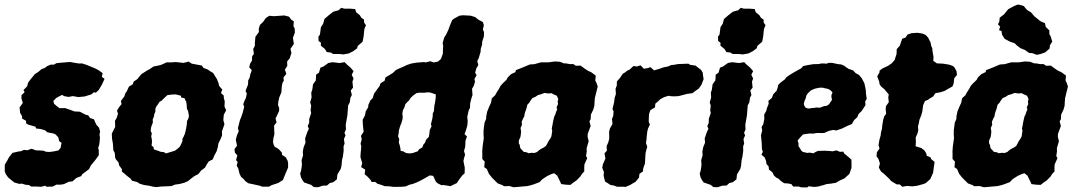

<svg xmlns="http://www.w3.org/2000/svg" viewBox="-38 -785 4624 826"><path d="M24 0.2 8.6 -12 -3.2 -22 -13.2 -36 -17.6 -48.2 -17.4 -76.6 -7.6 -92.8 0.2 -107.6 15.4 -127.2 41.2 -133.2 52.4 -134.6 65.2 -140.2 79.8 -138.6 98 -145.2 115.6 -138.4 148.8 -136.8 159 -132.4 174.2 -131.2 192.8 -133.6 213.6 -137.8 222.8 -149.2 226.8 -170.6 216.8 -177.6 212.6 -194.6 200.8 -206.8 192.8 -210.6 166.6 -215.6 155 -224.8 135.8 -230.2 118 -232 114 -240.2 86 -248 74.8 -253.4 73.8 -265.4 57.2 -275V-284.8L48.4 -300L46.2 -322.8L60.2 -342.4L54.2 -361L54.4 -375.4L68 -388.6L63 -397.4L78.8 -413.8L82.6 -428.8L91.4 -441L107 -460.2L112.2 -466.4L126.4 -475.4L140.2 -487.2L153.8 -492.2L165.4 -500.8L180.8 -507.2L192.4 -506.6L205.6 -513.4L221.6 -515L263.4 -518.4L282.6 -514.8L301.2 -511.8L314.8 -512.2L334.2 -506L357.8 -496.4L374.6 -489.2L385.8 -483L403.6 -470.4L400 -454.2L411.8 -446L401.8 -423.6L394 -409.8L386.4 -397.6L374.2 -386.2L366 -388.2L355.2 -379L335.6 -373L327.4 -370.2L298.8 -367.4L275.2 -371.6L257.2 -368L237 -371.6L230.2 -376.8L219.2 -372L204.4 -363.8L191.2 -350.6L194.8 -338.4L208.2 -327L218.2 -319.6L241.8 -320L264.2 -312.4L282.6 -305.6L305.8 -304.4L330.6 -291.4L341.6 -288.8L349.4 -277.2L366.6 -271.4L371 -260.2L377.4 -247.4L388.2 -235.4L392.6 -218.6L390 -206L392 -193.2L389.4 -164.6L384.4 -148L387 -138.4V-117.2L371.6 -96L353.2 -73.8L345 -57.2L336.6 -51L315.6 -35.2L311.2 -27.2L291.2 -19.8L273.8 -4.8L257.8 -2.8L236.6 7.2L220.6 9.6L205.2 9.2L188.4 17.6L161.8 18.4L156.6 14L138.6 18.6L121 17.6H96.4L86.6 11L73 10L54 4.6L46.2 6.4Z M635.2 20 621 18.2 603.2 14 580.6 10.6 563.2 5.4 552 -1.8 529.8 -7.6 523.6 -16.6 508.8 -28 497.8 -37.8 486.4 -46.6V-57.4L474.6 -73.2L471.8 -86.6L461.4 -98.2L457.4 -107L455.8 -126.8L449.6 -138.6L448.8 -151.2L447.6 -167.6L444 -188.2L443 -210.2L457.6 -239L456.6 -265.2L463.4 -276.6L469.8 -296.2L465.2 -308.6L474.6 -324.2L485.2 -337.4L482 -350.2L497 -370.4L501.2 -383.4L507.6 -392.6L516.8 -412.6L533 -422.2L537.6 -434.6L552.4 -444.2L559.4 -453L570.8 -466.4L594.4 -481.4L605.6 -487.4L622.2 -498.8L651.2 -504.8L660.4 -508.2L679 -516.8L696.6 -516.6L718.6 -518L751.8 -514.4L773.4 -520L787 -511.2L811.4 -506.6L830.4 -503L837.2 -493L855.6 -486L867.6 -477.6L879 -471L886.8 -458L895 -445.2L902.6 -426.2L904.2 -416.2L918.4 -399.4L912.6 -385L924.8 -373.4V-364L928.8 -349L927.8 -326.6L935 -310.6L924.8 -291.6L922.8 -268.6L927.6 -250.4L916.8 -219.8L917.4 -202.8L912 -189.2L901.4 -167.2L899.4 -153.4L894.2 -134.8L883.6 -115L877.4 -99.4L860.4 -90.8L852.4 -79.2L843.8 -63.6L827.2 -51.4L815.4 -36.2L798.2 -27.4L785.2 -17.6L771 -6L754.2 1.4L734.4 6.6L714.8 9.2L699.8 15.4L680.4 16.4L655.2 17.4ZM676.2 -125 700.6 -132.4 714.6 -136.6 724.2 -144 734.4 -152.4 741.8 -165.8 747 -179V-188.6L751.8 -196.6L757 -208.6L760.4 -221.8L762.4 -230.6L765.6 -249.2L766.6 -264.4L772.8 -275.8L774.8 -286.4L771 -308.8L766.4 -315.6L765 -335L763.2 -347.2L759.4 -353.8L756 -362.4L741.4 -365.6L740.2 -373.2L717.6 -379L699.2 -378L682.2 -375.8L667.4 -362.2L657.4 -352L648.2 -347L642.2 -337L635.2 -328L630.4 -317.2V-304.6L626.2 -295.2L623.4 -281.2L618.8 -271L619.8 -258.6L612.6 -239.6L610 -221.8L615 -211.8L612.6 -197.4L615.2 -186L615.8 -172.8L614 -159.2L622.4 -152L623.8 -142.4L643 -136L653.8 -131.8L666.8 -130.6Z M1089 18 1081.4 14.4 1055 8.6 1029.8 3.2 1017.2 -6 1009.6 -15.2 999.2 -24 992.8 -36.6 987 -60.2 980.2 -72.8 984.4 -88.6 977.4 -96 983.2 -116.4 973 -127.6 970.6 -143 981.6 -158 976.4 -183.6 981.6 -203.8 989 -220 985.6 -234 994.2 -268 1000.2 -282.8 1006 -299.6 1012.6 -326 1008.4 -336.4 1013.6 -351 1019.6 -363 1024 -382.4 1018.2 -393.8 1029 -420.8 1029.8 -439 1036.4 -452.2 1038.6 -464.6 1045.2 -483.2 1034.2 -495.4 1037.4 -509.4 1046 -524.6 1046.8 -543.2 1054.2 -553 1051.4 -574 1058.6 -588.6 1058.4 -601.2 1061 -627.2 1075.6 -647 1075.4 -662.4 1080.4 -677.8 1094 -691 1105.6 -707.4 1120.4 -717.2 1140.2 -715.4 1172.6 -717.6 1184.8 -718.6 1205.2 -713.4 1215.6 -699.8 1226 -693.6 1224.4 -673 1229.8 -662 1230.6 -644.8 1222.2 -622.2 1226.2 -596 1211.6 -574.8 1215.8 -557.2 1208.4 -534 1197.2 -520.6 1198 -501.6 1187.6 -485.4 1194 -467.2 1181.4 -451.6 1183 -437.8 1177.2 -428.4 1174.4 -413.2 1172.4 -387.4 1163.6 -366.4 1159.4 -347.6 1158 -333.8 1163 -319.8 1162.8 -308 1153.2 -287 1147.4 -275.4 1151.8 -258.4 1141.2 -245 1141.8 -223.8 1142.6 -207.6 1138.6 -192 1136.4 -174.8 1139.2 -162.6 1144.2 -153.2 1155 -147.6 1162.6 -141.8 1174.6 -128.6 1175.6 -118.6 1191.6 -108.2 1199 -94.2 1201.4 -84.4V-64.4L1190 -37.4L1179.2 -10.8L1159.2 2.2L1130.8 11.4L1119.2 18.2Z M1330.8 20.4 1312 20 1300.8 10.4 1270.4 0 1264.6 -7.8 1257 -21.6 1253.2 -38.2 1257.2 -50 1261 -75.6 1259.6 -96.2 1265.8 -117.2 1264.6 -132.4 1268.2 -151.4 1276.2 -171.2 1274.6 -189.2 1284.2 -217.6 1290.8 -230.6 1285.8 -242.6 1292 -256.4 1292.4 -273.8 1300.8 -298.8 1298.2 -310 1300.8 -330.2 1296.4 -344.2 1302.4 -366 1301 -386.2 1305.4 -398.8 1308.6 -422.2 1320.6 -439.2 1322 -463.8 1334.2 -472.4 1340.6 -494 1352.6 -498.4 1375 -514.2 1393.2 -517.4 1422.4 -513.8 1444.6 -517.6 1454.2 -507.8 1469.4 -494.8 1483 -479 1475.2 -463.2 1483 -447.4 1478.2 -434 1480.8 -408 1470.8 -395.4 1475.8 -376.6 1469.6 -364.6 1466.6 -344.4 1459.8 -331.4 1457.8 -306.2 1456.6 -289.8 1453.8 -273.6 1451 -258 1449.4 -247.4 1450.4 -228.6 1444 -213.2 1448.6 -202.8 1441.6 -186.8 1444.4 -167.2 1440 -155.4 1440.4 -136 1437 -110.4 1433.6 -97.6 1431 -70.8 1427.6 -57.8 1413.6 -34.8 1411.2 -13.4 1395.8 -1.2 1381 2.4 1368.6 13.2 1350.2 13.8ZM1394.8 -552.8 1385.6 -558.8 1367.8 -561 1360 -574 1342.2 -588.8 1342.8 -601 1332.6 -608.8 1331.8 -627.4 1338.4 -636.2 1342.6 -668.2 1352.4 -683.2 1357.6 -703.2 1376.4 -719.4 1395.6 -734.4 1418.8 -741 1430 -751.4 1443 -747.8H1467L1489.8 -746L1494.2 -732.4L1509.8 -719.8L1516.8 -708.2L1528 -700.8L1528.4 -688L1536.4 -676.8L1529.6 -660.4L1526.2 -627.2L1521.8 -605.2L1501.2 -587.6L1498.2 -577L1481.4 -564.6L1462.4 -555L1437.8 -550.8L1422.2 -552.8Z M1634.6 16.4 1617.2 16 1603.8 10.8 1585.8 5.4 1575.8 -2.6 1561 -2 1555.6 -11.4 1543.2 -25 1530.6 -35.6 1533.2 -55.2 1515.6 -66.2 1520.4 -83 1512.6 -109.2 1513.6 -127.2 1514.8 -138.6 1516.2 -156.4 1513.2 -166.6 1518.2 -185.8 1515 -200.8 1526.4 -218.2 1523.2 -247 1522.2 -269.8 1532.2 -288.4 1535.2 -305.6 1546.2 -324 1546.4 -333 1555.4 -353 1565.4 -362.8 1571.2 -381.8 1584.6 -401 1595 -414.8 1599 -426.6 1616.4 -437.4 1620.6 -452.2 1637.8 -462.2 1653 -471.8 1664.8 -483.4 1678.6 -490.2 1696.4 -497.6 1712.4 -505.4 1732 -511.8 1754.6 -515.6 1786.2 -518 1793.4 -516.4 1813.4 -521.6 1827.8 -516.4 1846 -520 1858.6 -530.8 1867.2 -553.6 1867.6 -571.4 1868.6 -587.6 1866.4 -599.6 1872.8 -623 1881.6 -637 1891.2 -657.4 1897.4 -674.8 1907 -698 1915 -704.6 1938.2 -717.4 1953.4 -719.4 1986.4 -717.6 2006.2 -711.6 2019.8 -700.6 2039 -690.4 2043.6 -677 2039.4 -658.2 2044.2 -647 2043.6 -628 2036.4 -605 2036 -593.4 2030.2 -574.4 2029.6 -562.6 2021.8 -535.8 2015.4 -522.6 2019.6 -505.2 2011 -490 2006.2 -472.6 2012.2 -461.4 2003 -445 2005.6 -434 2000 -415.4 1992.8 -403.4 1994.8 -376.2 1990 -362.2 1984.6 -339.8 1984 -321.6 1978.2 -309.6 1972.2 -282.2 1974 -263.6 1972.6 -245.8 1966.8 -225 1960.4 -208.2 1971 -197.8 1964.8 -180.6 1963.2 -152.8 1958.2 -135.8 1962.8 -119.2 1958 -103.4 1955.8 -92 1961.4 -64 1961 -39.6 1950.6 -30.2 1937.6 -13 1927.2 2.6 1918 7 1900.4 15.8 1867.8 10.8 1861.6 12 1843.8 3 1836.8 -4 1825.4 -28.4 1811 -30.4 1783.8 -15 1774 -9.6 1753 0.6 1737.6 6.4 1723.2 9.8 1707.6 17 1687.8 18.6 1656 19ZM1724.8 -125 1736.6 -126.4 1759 -134 1765.4 -143.2 1778.4 -150.4 1784 -164 1789.6 -169.8 1795.6 -184.4 1807.2 -196.8 1809.2 -209.8 1810.8 -225.6 1818.6 -241.8 1815.8 -251 1821.2 -271.4 1823.6 -285 1823.8 -297.2 1828.8 -307.2 1829.4 -318.2 1831 -332.8 1833.2 -342 1836.4 -363.6 1836.8 -378.8 1822 -384 1810.6 -387.4 1801.2 -387.8 1786 -386 1766.8 -386.4 1754 -384.4 1740.4 -375 1728.6 -364 1722.6 -354 1713.4 -345 1705.8 -336.6 1701 -320.8 1695.6 -311.4 1692.8 -295.6 1694.4 -284.6 1693.8 -272.6 1689.4 -257.4 1683.2 -241.6 1677.8 -223.2 1677.4 -212.4 1674.4 -198.8 1679.6 -186.6 1677.8 -171.4 1681.8 -159.4 1684.2 -148.4 1685.8 -136 1696.8 -133.8 1709 -126.6Z M2229.6 15.6 2204.4 17.8 2172 20.6 2153.4 15.4 2130.4 16.2 2122.8 11.2 2103.2 4 2092.6 -6.6 2078.4 -20.8 2065.6 -36.8 2056.6 -57.6 2045.2 -66 2047.4 -89.4 2036.8 -101.2 2037 -119.6 2036.6 -133.6 2038.2 -155.2 2040.8 -173.6 2043.2 -190.2 2042.2 -206 2042.4 -225.8 2046.6 -257.6 2053.6 -274V-283.6L2058 -305.2L2067.4 -328.2L2074.6 -343.6L2077.8 -362L2091.8 -374.8L2099.8 -389.2L2108.2 -402.2L2115.4 -415.6L2125 -426.4L2140.4 -441.2L2146.8 -452.6L2160.8 -466L2179.2 -474.8L2181.4 -483.2L2200.2 -490.6L2215.6 -496.8L2241 -507.6L2261.2 -509L2288.8 -516.8L2323.4 -517L2348.8 -520.6L2370.8 -519.2L2388.4 -512.4L2397.8 -512.2L2413.6 -509.2L2428.6 -509.4L2439.4 -502L2460 -502.8L2476.2 -490.6L2491.4 -480.6L2506.2 -473.8L2525 -459.6L2523 -438.8L2528 -428.6L2533.4 -412.8L2527 -387.2L2521 -362.2L2519.6 -342.2L2519 -329.8L2514.2 -313.2L2504 -291.8L2503.2 -272.4L2497.8 -263.2L2503 -243L2490.4 -209L2490 -195.8L2494.6 -177.6L2485.8 -147.6L2486.2 -133.2L2483.2 -114L2488.4 -104.8L2476.2 -77.6L2475.4 -64.2L2475.6 -47.4L2465.4 -36.6L2458.6 -25.6L2442.6 -9.2L2428.2 0.6L2416 10.4L2397.6 9.6L2376.6 7L2371.2 -4.8L2359.2 -29.4L2346.2 -39.8L2335 -36.4L2317.8 -28.6L2295.4 -14.2L2283.2 -1.4L2257.2 8.4L2243.2 12.6ZM2235 -125.8 2251 -127.8 2259.8 -126.6 2272.4 -131 2281.8 -139.4 2291.6 -145.6 2299.8 -149.6 2310.6 -156.8 2317 -168.2 2321.4 -177 2330.6 -191 2334.4 -199.2 2337.8 -223.2 2335.6 -231.4 2338.4 -245.2 2341 -260.4 2343.4 -270.8 2346 -282.6 2350.8 -292.2 2354.4 -303.6 2359.4 -315.4 2356 -321.6 2362.6 -337.6 2361 -348.4 2364 -358.4 2357.4 -373.2 2344.2 -378.8 2334.6 -384.2 2321.4 -382.8 2304.4 -385.2 2289.8 -379.6 2276.6 -376 2264.8 -368.2 2252.6 -363.2 2245 -353 2238.8 -342.8 2230.6 -334.4 2226.4 -316.8 2222.2 -305.8 2219 -295 2217.2 -283.6 2212.6 -275.8 2206.2 -260.8 2207.6 -247.8 2201.4 -234.6 2203.8 -219.6 2202.6 -205.8 2200.8 -195.4 2194 -180.4 2194.2 -167.8 2198.2 -161 2199.2 -152 2201.4 -146.4 2210.8 -136.4 2214.6 -131.8 2228.4 -129.6Z M2616.8 18.4 2602.4 13 2588.4 10.8 2580 5.2 2564.8 -4.4 2558.8 -29.2 2560.2 -44.8 2552.8 -63.4 2556 -79.2 2566.6 -102.6 2562.6 -125.4 2572.8 -136.6 2571.6 -156.2 2578.8 -172.4 2583 -188 2582.4 -218.6 2585.8 -231.6 2597 -251.8 2594.8 -273.6 2600.2 -286.4 2601.6 -306 2597 -315.6 2603.8 -344.2 2606.2 -363.6 2611.6 -380.6 2610.2 -403.2 2615.6 -417.4 2615.8 -434.4 2629 -449.6 2641.4 -468 2649.4 -472.4 2661.2 -481.4 2670.6 -485.6 2687 -501 2702 -499 2717.6 -504 2732 -489.2 2751.2 -492.6 2760 -496.4 2775.8 -482.2 2796.2 -488.2 2818.4 -495.8 2833.8 -498.4 2850.8 -505.4 2860 -506 2879.4 -509.4 2914.8 -510.8H2924.2L2931 -506L2954.6 -502.8L2963.4 -495.4L2977.8 -484.6L2985.2 -472.6L2986.4 -461L2989 -444.6L2980 -421L2968.2 -404L2951 -392L2941.4 -384.2L2918.4 -381.2L2896.4 -375.4L2881.6 -371.6L2861.8 -370.4L2846 -371.4L2838.2 -373L2819.4 -367.2L2803.2 -358.6L2791.6 -347.6L2781.4 -339.2L2779.6 -322.8L2760.2 -311.4L2754 -293.6L2752.8 -261.4L2758 -249.4L2749.6 -231.4L2746.8 -219.4L2744.2 -198.4L2743.6 -187L2741 -169.4L2746.6 -153.4L2742.8 -141L2739.2 -126.4L2738 -107L2736.8 -82.2L2729 -59.8L2728.2 -47.8L2712.8 -36.8L2711.2 -21.2L2696 -2.6L2682.6 4.8L2672.8 11L2652.2 19.4L2645.6 18.4Z M3049.8 20.4 3031 20 3019.8 10.4 2989.4 0 2983.6 -7.8 2976 -21.6 2972.2 -38.2 2976.2 -50 2980 -75.6 2978.6 -96.2 2984.8 -117.2 2983.6 -132.4 2987.2 -151.4 2995.2 -171.2 2993.6 -189.2 3003.2 -217.6 3009.8 -230.6 3004.8 -242.6 3011 -256.4 3011.4 -273.8 3019.8 -298.8 3017.2 -310 3019.8 -330.2 3015.4 -344.2 3021.4 -366 3020 -386.2 3024.4 -398.8 3027.6 -422.2 3039.6 -439.2 3041 -463.8 3053.2 -472.4 3059.6 -494 3071.6 -498.4 3094 -514.2 3112.2 -517.4 3141.4 -513.8 3163.6 -517.6 3173.2 -507.8 3188.4 -494.8 3202 -479 3194.2 -463.2 3202 -447.4 3197.2 -434 3199.8 -408 3189.8 -395.4 3194.8 -376.6 3188.6 -364.6 3185.6 -344.4 3178.8 -331.4 3176.8 -306.2 3175.6 -289.8 3172.8 -273.6 3170 -258 3168.4 -247.4 3169.4 -228.6 3163 -213.2 3167.6 -202.8 3160.6 -186.8 3163.4 -167.2 3159 -155.4 3159.4 -136 3156 -110.4 3152.6 -97.6 3150 -70.8 3146.6 -57.8 3132.6 -34.8 3130.2 -13.4 3114.8 -1.2 3100 2.4 3087.6 13.2 3069.2 13.8ZM3113.8 -552.8 3104.6 -558.8 3086.8 -561 3079 -574 3061.2 -588.8 3061.8 -601 3051.6 -608.8 3050.8 -627.4 3057.4 -636.2 3061.6 -668.2 3071.4 -683.2 3076.6 -703.2 3095.4 -719.4 3114.6 -734.4 3137.8 -741 3149 -751.4 3162 -747.8H3186L3208.8 -746L3213.2 -732.4L3228.8 -719.8L3235.8 -708.2L3247 -700.8L3247.4 -688L3255.4 -676.8L3248.6 -660.4L3245.2 -627.2L3240.8 -605.2L3220.2 -587.6L3217.2 -577L3200.4 -564.6L3181.4 -555L3156.8 -550.8L3141.2 -552.8Z M3408.8 21 3398.2 17.6 3374 17.4 3366.8 7.2 3353.2 4.4 3335.2 3.2 3320.8 -7 3309.4 -17.6 3301.8 -20.6 3291.6 -30 3285 -43.8 3270.2 -55.4 3268.6 -69 3259.4 -79.6 3257.4 -93.2 3251.6 -107.6 3237.8 -119.4 3243.8 -131.6 3239.8 -144 3239.2 -164.2 3237.4 -186.6 3235.8 -203 3241.2 -224.4 3238.4 -238.6 3245.6 -250.2 3250.2 -272.8 3249.6 -292 3259 -308.8 3261.4 -319.6 3269 -339.2 3267.6 -351 3282.4 -363.4 3289 -380 3303 -394.6 3307.8 -408.8 3310.2 -420.2 3322.8 -432 3338.6 -443.6 3345.2 -452.8 3358.8 -462.4 3374.2 -471.8 3395.2 -483.6 3409.2 -491.4 3417 -500.6 3434.8 -504.6 3461.4 -509 3482.8 -509.4 3497.8 -512.2 3519.4 -511.2 3526.2 -514.6H3541.8L3566.6 -509.2L3580.8 -507.8L3593.2 -502.4L3603 -495.2L3613.4 -488.4L3631.8 -482.4L3643.6 -470L3657.6 -462.6L3669.2 -448.6L3673.8 -439.8L3680.4 -427.6L3684.4 -409.4L3687.2 -393.6L3687.4 -383.4L3690.8 -359.2L3684.2 -349.2L3685.2 -332.4L3678.2 -321.8L3669.4 -308.2L3655.8 -294.6L3650 -280.6L3636.6 -268.6L3626.8 -251.4L3609.6 -244.4L3585.2 -232.4L3559 -223.4L3548.6 -226.2L3529.2 -222.4L3508 -213L3492.6 -212.6L3477.4 -213L3458.6 -210L3445.6 -210.8L3417 -206.8L3406 -195.4L3393.4 -181L3397.2 -168.6L3397.4 -155.6L3403.2 -147.6L3409.6 -136.4L3416.4 -131.2L3436.4 -127L3444.2 -128.6L3461.6 -125.4L3469.2 -130.6L3480.8 -135.8L3509.4 -136.6L3535 -135.2L3543 -134L3560.6 -138L3575.4 -131.8L3590.2 -132.8L3593 -125.4L3612 -109.6L3624.8 -98.4L3625.2 -84.2V-62.4L3616 -36.6L3608.4 -29.8L3595.4 -17.8L3572.4 -7.4L3558.8 1.2L3536.4 5L3518.6 6.8L3503 11.8L3479.8 17.8L3463.8 19.2L3440.8 16.2L3435.4 21.2ZM3436.8 -318.4H3445.2L3457.6 -320.8L3464.4 -320.6L3472.8 -322.6L3488.4 -321.6L3499 -325.4L3508 -328.6L3519.2 -330L3528.4 -336.4L3533.8 -344.2L3541.2 -355.2L3538.4 -371.4L3540 -379.2L3543.6 -386.4L3538.2 -393.6L3530 -399.8L3521.2 -403.4L3512.6 -404.8L3501.4 -407.8L3489 -408L3472 -404.6L3464.2 -402.2L3451 -396.2L3444 -390L3437.4 -383.6L3431 -374L3428 -361.2L3423.8 -352.4L3420 -339.2L3421.8 -331.4L3427 -322.4Z M3844 18.4 3832.6 8.4H3819.8L3795.8 -6.2L3788.8 -14.6L3783.6 -19.6L3764.8 -37.4L3752.2 -47.2L3742.8 -64L3747.6 -82L3741 -101.4L3732.8 -112.6L3734.6 -130L3745.6 -146.2L3741.6 -160.4L3745.2 -183.2L3750.8 -203L3752 -215.2L3756.4 -231.2L3757.4 -243.6L3761.6 -269.6L3766 -284.4L3774.4 -295.6L3772.2 -315.6L3773.6 -328.6L3785.6 -345.2L3783.4 -366.2L3785.4 -378.8L3766.2 -401.6L3752.2 -413.2L3746 -422.8L3744.2 -434.4L3735.8 -456.4L3745.8 -474V-481L3758.6 -490.6L3782.4 -501.6L3798.6 -513L3810.6 -526.6L3819 -552.6L3819.8 -573.6L3833.2 -588.8L3843.2 -618.2L3858.2 -623.8L3866 -636.2L3883.6 -642.2L3908.2 -644L3929.8 -640.8L3943.8 -635L3954.6 -623.6L3965.4 -602L3968.6 -586.2L3972.8 -577L3973.6 -565.6L3978 -540.4L3977 -523.6L3992.4 -512.4L4018.6 -511.2L4044.8 -507L4061.4 -501.2L4068.6 -494.2L4077 -478.8L4079 -462.6L4067.4 -448.6L4064.6 -426.2L4059.8 -413.2L4038.8 -401.6L4024.6 -393.2L4007.2 -388L3985.8 -384L3976.6 -370L3960.6 -360.4L3954 -355.4L3941.4 -350.4L3933.4 -332.4L3929.8 -304.8L3925 -288.2L3917.6 -270L3914.6 -254L3911.2 -240.6L3912.6 -225.2L3909.4 -211.6L3901.4 -193.6L3902.2 -174.4L3901 -155.6L3925.2 -148.4L3938.4 -138.4L3946.2 -126.4L3949.4 -114.6L3964.6 -108.6L3968.6 -100L3982.8 -88.6L3978.2 -56.8L3976.4 -42L3964.2 -14.6L3944.2 3L3933.8 7L3906.6 14.4L3887.4 16.6L3863.2 15Z M4252.6 15.6 4227.4 17.8 4195 20.6 4176.4 15.4 4153.4 16.2 4145.8 11.2 4126.2 4 4115.6 -6.6 4101.4 -20.8 4088.6 -36.8 4079.6 -57.6 4068.2 -66 4070.4 -89.4 4059.8 -101.2 4060 -119.6 4059.6 -133.6 4061.2 -155.2 4063.8 -173.6 4066.2 -190.2 4065.2 -206 4065.4 -225.8 4069.6 -257.6 4076.6 -274V-283.6L4081 -305.2L4090.4 -328.2L4097.6 -343.6L4100.8 -362L4114.8 -374.8L4122.8 -389.2L4131.2 -402.2L4138.4 -415.6L4148 -426.4L4163.4 -441.2L4169.8 -452.6L4183.8 -466L4202.2 -474.8L4204.4 -483.2L4223.2 -490.6L4238.6 -496.8L4264 -507.6L4284.2 -509L4311.8 -516.8L4346.4 -517L4371.8 -520.6L4393.8 -519.2L4411.4 -512.4L4420.8 -512.2L4436.6 -509.2L4451.6 -509.4L4462.4 -502L4483 -502.8L4499.2 -490.6L4514.4 -480.6L4529.2 -473.8L4548 -459.6L4546 -438.8L4551 -428.6L4556.4 -412.8L4550 -387.2L4544 -362.2L4542.6 -342.2L4542 -329.8L4537.2 -313.2L4527 -291.8L4526.2 -272.4L4520.8 -263.2L4526 -243L4513.4 -209L4513 -195.8L4517.6 -177.6L4508.8 -147.6L4509.2 -133.2L4506.2 -114L4511.4 -104.8L4499.2 -77.6L4498.4 -64.2L4498.6 -47.4L4488.4 -36.6L4481.6 -25.6L4465.6 -9.2L4451.2 0.6L4439 10.4L4420.6 9.6L4399.6 7L4394.2 -4.8L4382.2 -29.4L4369.2 -39.8L4358 -36.4L4340.8 -28.6L4318.4 -14.2L4306.2 -1.4L4280.2 8.4L4266.2 12.6ZM4258 -125.8 4274 -127.8 4282.8 -126.6 4295.4 -131 4304.8 -139.4 4314.6 -145.6 4322.8 -149.6 4333.6 -156.8 4340 -168.2 4344.4 -177 4353.6 -191 4357.4 -199.2 4360.8 -223.2 4358.6 -231.4 4361.4 -245.2 4364 -260.4 4366.4 -270.8 4369 -282.6 4373.8 -292.2 4377.4 -303.6 4382.4 -315.4 4379 -321.6 4385.6 -337.6 4384 -348.4 4387 -358.4 4380.4 -373.2 4367.2 -378.8 4357.6 -384.2 4344.4 -382.8 4327.4 -385.2 4312.8 -379.6 4299.6 -376 4287.8 -368.2 4275.6 -363.2 4268 -353 4261.8 -342.8 4253.6 -334.4 4249.4 -316.8 4245.2 -305.8 4242 -295 4240.2 -283.6 4235.6 -275.8 4229.2 -260.8 4230.6 -247.8 4224.4 -234.6 4226.8 -219.6 4225.6 -205.8 4223.8 -195.4 4217 -180.4 4217.2 -167.8 4221.2 -161 4222.2 -152 4224.4 -146.4 4233.8 -136.4 4237.6 -131.8 4251.4 -129.6ZM4422 -549.2 4402.8 -556.4 4389.4 -557.2 4370.8 -570.2 4351 -578.2 4335.4 -590.6 4327 -599 4307.4 -605.6 4284 -618 4273 -635.6 4270.6 -651.6 4260 -655.2 4264.6 -670.4 4255.2 -681 4261 -691 4262.8 -708.8 4281.6 -723.4 4299.2 -745.2 4323.8 -758.6 4339.8 -765.2 4348.2 -764.4 4366.4 -759 4380.4 -742.2 4398 -731.4 4411.6 -715.2 4438.2 -693.6 4457.6 -685.2 4460.8 -669.4 4476.4 -654.2V-638.4L4482.2 -628.4L4488.8 -606L4478.6 -589.6L4477.6 -576.2L4458.6 -559.6L4436.6 -552Z"/></svg>

Font: Winky Rough
Style: Italic
Weight: 400
Italic angle: -8.97852°
Designer: Simon Atzbach
Foundry: typofactur
Version: Version 1.206